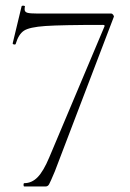

<svg xmlns="http://www.w3.org/2000/svg" viewBox="-20 -674 469 694"><path d="M145 0H68Q65 0 65 -6Q65 -12 68 -12Q95 -12 116 -33.5Q137 -55 158 -105L357 -577Q361 -584 352 -584Q202 -584 144 -580Q86 -576 66.5 -563Q47 -550 37 -516Q37 -513 32 -513Q30 -513 27.5 -514.5Q25 -516 26 -518L58 -651Q59 -654 65 -653.5Q71 -653 70 -650Q69 -646 69 -640Q69 -631 78.5 -628Q88 -625 117 -625H382Q386 -625 389.5 -620Q393 -615 391 -612L178 -54Q162 -16 157.5 -8Q153 0 145 0Z"/></svg>

Font: Cormorant Infant Light
Style: Regular
Weight: 300
Designer: Christian Thalmann (Catharsis Fonts)
Version: Version 3.000